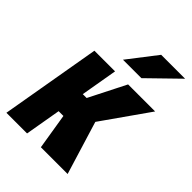

<svg xmlns="http://www.w3.org/2000/svg" viewBox="-217 -853 956 956"><g transform="rotate(45 261.5 -374.5)"><path d="M241.2 -528.3 149.9 0H4.4L95.7 -528.3ZM523.4 -528.3 285.2 -189.5H160.6L168 -334.5H234.9L333 -528.3ZM247.1 0 210.9 -222.7 347.2 -288.6 435.5 0ZM228 -597.2 345.2 -749H513.7L357.9 -597.2Z"/></g></svg>

Font: Roboto Condensed ExtraBold
Style: Italic
Weight: 800
Italic angle: -12°
Designer: Christian Robertson
Foundry: Google
Version: Version 3.008; 2023